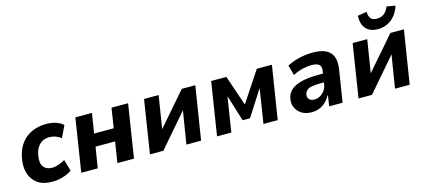

<svg xmlns="http://www.w3.org/2000/svg" viewBox="-58 -1245 3884 1755"><g transform="rotate(-15 1883.5 -367.5)"><path d="M267 11Q185 11 132 -25.5Q79 -62 59 -126.5Q39 -191 56 -275Q69 -338 96.5 -383.5Q124 -429 163 -457.5Q202 -486 249 -500Q296 -514 348 -514Q400 -514 442.5 -499.5Q485 -485 508 -461L455 -351Q433 -369 404.5 -379.5Q376 -390 347 -390Q322 -390 300 -383.5Q278 -377 259.5 -361.5Q241 -346 227 -321Q213 -296 206 -260Q192 -186 218.5 -149.5Q245 -113 299 -113Q329 -113 362.5 -124.5Q396 -136 423 -153L455 -44Q433 -28 403 -15.5Q373 -3 338.5 4Q304 11 267 11Z M544 0 623 -503H780L750 -316H936L965 -503H1122L1043 0H886L917 -197H732L700 0Z M1194 0 1273 -503H1411L1359 -178H1348L1630 -503H1758L1678 0H1539L1592 -327H1603L1321 0Z M1829 0 1908 -503H2052L2150 -216L2340 -503H2483L2403 0H2268L2319 -324H2318L2163 -82H2093L2018 -324H2015L1964 0Z M2722 11Q2667 11 2629 -13Q2591 -37 2573.5 -76.5Q2556 -116 2566 -164Q2576 -212 2612.5 -242.5Q2649 -273 2714 -288.5Q2779 -304 2875 -304H2934L2922 -224H2877Q2828 -224 2794 -219Q2760 -214 2741.5 -200Q2723 -186 2717 -159Q2711 -131 2727.5 -113Q2744 -95 2779 -95Q2805 -95 2830 -108.5Q2855 -122 2874 -147.5Q2893 -173 2898 -208L2916 -323Q2924 -370 2902 -388Q2880 -406 2829 -406Q2794 -406 2749 -396Q2704 -386 2653 -360L2627 -457Q2668 -477 2708.5 -489.5Q2749 -502 2790 -508Q2831 -514 2872 -514Q2942 -514 2989 -493.5Q3036 -473 3056.5 -426.5Q3077 -380 3065 -302L3017 0H2890L2905 -99H2900Q2883 -66 2857 -41Q2831 -16 2797.5 -2.5Q2764 11 2722 11Z M3168 0 3247 -503H3385L3333 -178H3322L3604 -503H3732L3652 0H3513L3566 -327H3577L3295 0ZM3504 -566Q3457 -566 3423 -584.5Q3389 -603 3372 -640Q3355 -677 3358 -732L3444 -746Q3445 -704 3462 -682.5Q3479 -661 3521 -661Q3561 -661 3588 -682Q3615 -703 3633 -746L3714 -732Q3696 -677 3665.5 -640.5Q3635 -604 3594 -585Q3553 -566 3504 -566Z"/></g></svg>

Font: Nunito Sans 7pt SemiCondensed ExtraBold
Style: Italic
Weight: 800
Width: 4
Italic angle: -9°
Designer: Vernon Adams
Foundry: Vernon Adams
Version: Version 3.101;gftools[0.9.27]